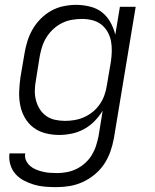

<svg xmlns="http://www.w3.org/2000/svg" viewBox="-20 -548 640 791"><path d="M212 223Q188 223 164.5 221Q141 219 119.5 212.5Q98 206 78 195.5Q58 185 43.5 168.5Q29 152 22.5 130Q16 108 19 84H84Q81 100 87.5 113.5Q94 127 104.5 136Q115 145 128.5 150.5Q142 156 156.5 159.5Q171 163 186 164Q201 165 216 165Q236 165 256.5 161Q277 157 296 147.5Q315 138 331 123.5Q347 109 358 91Q369 73 375.5 53Q382 33 386 13L403 -92Q389 -69 369.5 -49Q350 -29 326 -16Q302 -3 275.5 2.5Q249 8 224 8Q195 8 167.5 1Q140 -6 118.5 -22Q97 -38 83 -62Q69 -86 63.5 -113.5Q58 -141 59 -170Q60 -199 64 -228L81 -328Q85 -353 93 -378.5Q101 -404 114.5 -427.5Q128 -451 148 -471Q168 -491 191.5 -504Q215 -517 241.5 -522.5Q268 -528 293 -528Q322 -528 350.5 -521Q379 -514 400 -497.5Q421 -481 434.5 -457Q448 -433 455 -405L474 -520H539L449 23Q444 50 434.5 77Q425 104 409 128Q393 152 370 171Q347 190 320.5 202Q294 214 266.5 218.5Q239 223 212 223ZM248 -50Q268 -50 288 -53.5Q308 -57 327 -65.5Q346 -74 362.5 -87.5Q379 -101 391 -118.5Q403 -136 410 -155.5Q417 -175 420 -195L437 -295Q440 -316 440.5 -338Q441 -360 437 -380Q433 -400 422.5 -418Q412 -436 396 -448Q380 -460 359.5 -465Q339 -470 318 -470Q298 -470 277 -466.5Q256 -463 236.5 -453.5Q217 -444 200.5 -429Q184 -414 172.5 -396Q161 -378 154.5 -358.5Q148 -339 144 -318L128 -218Q124 -197 123.5 -176Q123 -155 128 -135.5Q133 -116 143.5 -99Q154 -82 170 -70.5Q186 -59 206.5 -54.5Q227 -50 248 -50Z"/></svg>

Font: Iosevka Light Extended Oblique
Style: Regular
Weight: 300
Width: 7
Italic angle: -9°
Monospace: yes
Designer: Belleve Invis
Foundry: Belleve Invis
Version: Version 32.5.0; ttfautohint (v1.8.4)